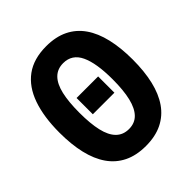

<svg xmlns="http://www.w3.org/2000/svg" viewBox="-201 -859 1001 1001"><g transform="rotate(-45 300.0 -358.0)"><path d="M221 -303V-423H380V-303ZM300 10Q230 10 179 -15Q128 -40 95 -87.5Q62 -135 46 -203Q30 -271 30 -358Q30 -474 59 -556.5Q88 -639 147.5 -682.5Q207 -726 300 -726Q370 -726 421 -701Q472 -676 505 -628.5Q538 -581 554 -512.5Q570 -444 570 -358Q570 -271 554 -203Q538 -135 505 -87.5Q472 -40 421 -15Q370 10 300 10ZM300 -115Q343 -115 370 -142.5Q397 -170 410 -224Q423 -278 423 -359Q423 -478 394 -539.5Q365 -601 300 -601Q257 -601 229.5 -573.5Q202 -546 189.5 -492Q177 -438 177 -358Q177 -278 189.5 -224Q202 -170 229.5 -142.5Q257 -115 300 -115Z"/></g></svg>

Font: Noto Sans Mono
Style: Bold
Weight: 700
Designer: Monotype Design Team
Foundry: Monotype Imaging Inc.
Version: Version 2.014